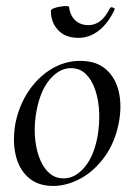

<svg xmlns="http://www.w3.org/2000/svg" viewBox="-20 -600 441 634"><path d="M155 14Q105 14 73.5 -14Q42 -42 31.5 -89Q21 -136 31 -193Q43 -252 74 -298.5Q105 -345 149.5 -372Q194 -399 245 -399Q298 -399 330 -371Q362 -343 372.5 -296Q383 -249 372 -193Q359 -128 325 -81.5Q291 -35 246 -10.5Q201 14 155 14ZM190 -11Q228 -11 259 -47.5Q290 -84 302 -149Q309 -189 307.5 -228.5Q306 -268 295 -301.5Q284 -335 264 -355Q244 -375 214 -375Q177 -375 145.5 -339Q114 -303 101 -236Q93 -195 95 -155.5Q97 -116 108.5 -83Q120 -50 140.5 -30.5Q161 -11 190 -11ZM239 -475Q196 -475 172 -500.5Q148 -526 148 -564Q148 -569 157 -572.5Q166 -576 178 -578Q190 -580 199 -580Q208 -580 208 -577Q211 -550 228 -533.5Q245 -517 272 -517Q293 -517 310.5 -530Q328 -543 343 -573Q346 -578 353 -575Q360 -572 359 -570Q338 -524 307 -499.5Q276 -475 239 -475Z"/></svg>

Font: Cormorant Light Medium
Style: Italic
Weight: 500
Italic angle: -10°
Version: Version 4.000